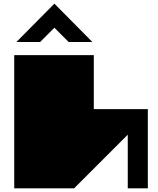

<svg xmlns="http://www.w3.org/2000/svg" viewBox="-20 -1032 864 1052"><path d="M58 0V-730H494V-434H790V0H680V-294L386 0H58ZM70 -802 278 -1012 486 -802H356L278 -880L200 -802H70Z"/></svg>

Font: El Pececito
Style: Regular
Weight: 400
Designer: deFharo
Foundry: deFharo
Version: El Pececito Version 1.000